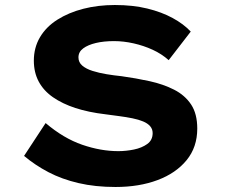

<svg xmlns="http://www.w3.org/2000/svg" viewBox="-20 -736 900 766"><path d="M441 10Q360 10 293.5 -5.5Q227 -21 173.5 -49Q120 -77 76 -114L162 -245Q234 -184 308 -158.5Q382 -133 452 -133Q483 -133 514.5 -139.5Q546 -146 567.5 -161.5Q589 -177 589 -205Q589 -221 579 -232.5Q569 -244 551 -251.5Q533 -259 508.5 -264Q484 -269 457 -272.5Q430 -276 401 -280Q333 -288 281 -305Q229 -322 191.5 -348Q154 -374 134.5 -410.5Q115 -447 115 -494Q115 -546 139.5 -587.5Q164 -629 209 -657.5Q254 -686 312.5 -701Q371 -716 438 -716Q510 -716 567.5 -702Q625 -688 669 -664Q713 -640 741 -610L653 -496Q625 -521 589 -537.5Q553 -554 513 -563Q473 -572 435 -572Q394 -572 362.5 -564.5Q331 -557 312 -543Q293 -529 293 -507Q293 -487 308.5 -474Q324 -461 349.5 -453Q375 -445 405 -440Q435 -435 465 -432Q523 -424 577.5 -412Q632 -400 675 -378Q718 -356 742.5 -319Q767 -282 767 -223Q767 -149 724.5 -97Q682 -45 608.5 -17.5Q535 10 441 10Z"/></svg>

Font: Lexend Peta
Style: Bold
Weight: 700
Designer: Bonnie Shaver-Troup, Thomas Jockin
Foundry: Lexend
Version: Version 1.007